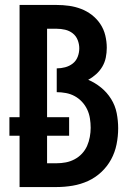

<svg xmlns="http://www.w3.org/2000/svg" viewBox="-20 -755 540 775"><path d="M59 0V-207H18V-282H59V-735H208Q234 -735 259 -731.5Q284 -728 307.5 -719Q331 -710 351 -694.5Q371 -679 385 -658Q399 -637 405 -612Q411 -587 411 -562Q411 -542 407 -522.5Q403 -503 393 -486Q383 -469 368 -455.5Q353 -442 336 -433Q364 -421 388 -401.5Q412 -382 428.5 -355.5Q445 -329 451 -298.5Q457 -268 457 -237Q457 -205 450.5 -172.5Q444 -140 428.5 -111.5Q413 -83 389 -60.5Q365 -38 335.5 -24.5Q306 -11 273.5 -5.5Q241 0 208 0ZM170 -96H208Q227 -96 245.5 -99.5Q264 -103 281 -112Q298 -121 311 -135Q324 -149 331.5 -166Q339 -183 342.5 -202Q346 -221 346 -239Q346 -258 343 -277Q340 -296 332 -313Q324 -330 311 -344Q298 -358 281.5 -367Q265 -376 246 -379.5Q227 -383 209 -383V-479Q226 -479 243 -483.5Q260 -488 273.5 -498.5Q287 -509 293.5 -525.5Q300 -542 300 -560Q300 -577 293.5 -593.5Q287 -610 273.5 -620.5Q260 -631 243 -635Q226 -639 208 -639H170V-282H259V-207H170Z"/></svg>

Font: Moesevka
Style: Bold
Weight: 700
Monospace: yes
Designer: Belleve Invis
Foundry: Belleve Invis
Version: Version 32.5.0; ttfautohint (v1.8.4)